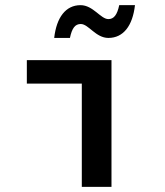

<svg xmlns="http://www.w3.org/2000/svg" viewBox="-20 -724 639 744"><path d="M84 -400H297V0H412V-491H84ZM190 -577H251C259 -615 271 -631 293 -631C323 -631 351 -577 400 -577C458 -577 494 -624 503 -704H442C434 -666 421 -650 400 -650C370 -650 341 -704 292 -704C235 -704 199 -657 190 -577Z"/></svg>

Font: Source Code Pro Semibold
Style: Regular
Weight: 600
Monospace: yes
Designer: Paul D. Hunt
Foundry: Adobe Systems Incorporated
Version: Version 1.017;PS 1.000;hotconv 1.0.70;makeotf.lib2.5.5900